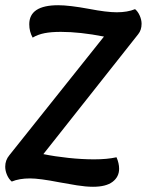

<svg xmlns="http://www.w3.org/2000/svg" viewBox="-52 -695 562 735"><path d="M181 -573Q144 -573 118.5 -568Q93 -563 73 -551Q60 -574 60 -602Q60 -675 171 -675Q213 -675 289 -661Q356 -648 395 -648Q436 -648 465 -660Q476 -651 483 -635Q490 -619 490 -604Q490 -580 477 -564L114 -105Q158 -96 210 -90.5Q262 -85 308 -85Q359 -85 394 -93Q404 -70 404 -49Q404 -18 379 1Q354 20 304 20Q277 20 242.5 14.5Q208 9 176 3Q99 -12 63 -12Q22 -12 -7 0Q-18 -9 -25 -25Q-32 -41 -32 -57Q-32 -82 -16 -101L346 -555Q254 -573 181 -573Z"/></svg>

Font: Sansita
Style: Italic
Weight: 400
Italic angle: -11°
Designer: Pablo Cosgaya
Foundry: Omnibus-Type
Version: Version 1.006